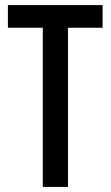

<svg xmlns="http://www.w3.org/2000/svg" viewBox="-20 -734 435 754"><path d="M247 0V-625H383V-714H11V-625H148V0Z"/></svg>

Font: Noto Sans Myanmar UI ExtraCondensed Medium
Style: Regular
Weight: 500
Width: 2
Designer: Monotype Design Team
Foundry: Monotype Imaging Inc.
Version: Version 2.103